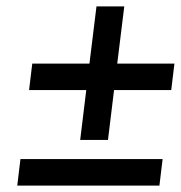

<svg xmlns="http://www.w3.org/2000/svg" viewBox="-20 -581 566 601"><path d="M231 -143H318L337 -299H516L526 -382H347L369 -561H282L260 -382H81L71 -299H250ZM34 0H479L489 -83H44Z"/></svg>

Font: Falling Sky
Style: Obl
Weight: 400
Designer: Paul D. Hunt
Foundry: Adobe Systems Incorporated
Version: Version 1.02